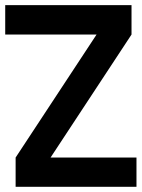

<svg xmlns="http://www.w3.org/2000/svg" viewBox="-25 -720 546 740"><path d="M35.2 0V-112.8L347.2 -586.9H-4.9V-700.2H481.9V-586.9L169.9 -112.8H501V0Z"/></svg>

Font: Cakra Normal
Style: Regular
Weight: 400
Designer: Lucia Kollert, Vojtech Kollert
Foundry: OoM Type
Version: Version 1.000;Glyphs 3.1.1 (3148)